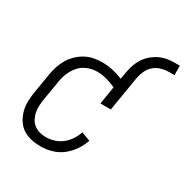

<svg xmlns="http://www.w3.org/2000/svg" viewBox="-166 -848 956 992"><g transform="rotate(30 312.5 -352.5)"><path d="M210 8Q181 8 153.5 2Q126 -4 103.5 -18.5Q81 -33 66.5 -55.5Q52 -78 44.5 -104.5Q37 -131 37.5 -160Q38 -189 43 -218L63 -338Q67 -362 75 -386.5Q83 -411 96 -433Q109 -455 128.5 -474Q148 -493 171 -505.5Q194 -518 219 -523Q244 -528 269 -528Q302 -528 333.5 -521Q365 -514 394 -502L401 -544Q405 -567 412.5 -589Q420 -611 432.5 -631Q445 -651 464 -667.5Q483 -684 504.5 -694.5Q526 -705 549 -709Q572 -713 595 -713H625V-657H594Q571 -657 547.5 -650.5Q524 -644 505.5 -628Q487 -612 477 -589.5Q467 -567 463 -544L429 -339H367L384 -445Q358 -457 329.5 -465Q301 -473 270 -473Q252 -473 234 -468.5Q216 -464 199 -454.5Q182 -445 169 -430.5Q156 -416 146.5 -399Q137 -382 131.5 -364.5Q126 -347 123 -329L103 -209Q100 -189 99 -169Q98 -149 102 -130.5Q106 -112 115 -95.5Q124 -79 138.5 -68Q153 -57 171.5 -52Q190 -47 210 -47Q234 -47 259 -55Q284 -63 304 -79Q324 -95 338.5 -117Q353 -139 361 -163L414 -143Q403 -112 383.5 -83Q364 -54 336.5 -32.5Q309 -11 275.5 -1.5Q242 8 210 8Z"/></g></svg>

Font: Iosevka Curly Slab Light
Style: Italic
Weight: 300
Italic angle: -9°
Monospace: yes
Designer: Belleve Invis
Foundry: Belleve Invis
Version: Version 22.1.2; ttfautohint (v1.8.4)